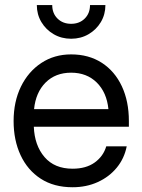

<svg xmlns="http://www.w3.org/2000/svg" viewBox="-20 -748 576 779"><path d="M274.4 11.7Q198.7 11.7 145.3 -22.9Q91.8 -57.6 63.5 -118.4Q35.2 -179.2 35.2 -256.8Q35.2 -335.4 64.9 -396.5Q94.7 -457.5 147.5 -492.4Q200.2 -527.3 268.6 -527.3Q340.3 -527.3 393.1 -493.2Q445.8 -459 474.4 -397.9Q502.9 -336.9 502.9 -256.8V-233.9H117.2Q120.1 -158.2 160.6 -110.8Q201.2 -63.5 274.4 -63.5Q329.6 -63.5 364.5 -88.9Q399.4 -114.3 411.1 -154.3H494.1Q484.4 -105 453.6 -67.6Q422.9 -30.3 376.7 -9.3Q330.6 11.7 274.4 11.7ZM118.2 -305.2H419.9Q413.1 -373 372.6 -413.1Q332 -453.1 268.6 -453.1Q205.1 -453.1 165 -413.1Q125 -373 118.2 -305.2ZM268.6 -590.8Q229.5 -590.8 198 -609.1Q166.5 -627.4 147.9 -658.4Q129.4 -689.5 129.4 -727.5H191.9Q191.9 -693.8 213.4 -672.6Q234.9 -651.4 268.6 -651.4Q302.2 -651.4 323.7 -672.6Q345.2 -693.8 345.2 -727.5H407.7Q407.7 -689.5 389.2 -658.4Q370.6 -627.4 339.1 -609.1Q307.6 -590.8 268.6 -590.8Z"/></svg>

Font: Inter Display
Style: Regular
Weight: 400
Designer: Rasmus Andersson
Foundry: rsms
Version: Version 4.001;git-9221beed3